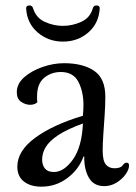

<svg xmlns="http://www.w3.org/2000/svg" viewBox="-20 -687 511 720"><path d="M375 -324Q375 -294 372.5 -256.5Q370 -219 367.5 -183.5Q365 -148 365 -123Q365 -84 377 -70Q389 -56 409 -56Q432 -56 439.5 -66.5Q447 -77 454 -77Q464 -77 464 -67Q464 -51 450.5 -32.5Q437 -14 416 -1.5Q395 11 371 11Q331 11 313 -21Q295 -53 296 -100H293Q276 -52 233 -19.5Q190 13 135 13Q95 13 70 -6Q45 -25 45 -62Q45 -121 111.5 -170Q178 -219 291 -253Q292 -266 292.5 -276.5Q293 -287 293 -293Q293 -343 274 -380Q255 -417 208 -417Q172 -417 145.5 -395Q119 -373 119 -326Q119 -321 119 -315.5Q119 -310 120 -304Q116 -299 108.5 -296.5Q101 -294 93 -294Q76 -294 59.5 -305Q43 -316 43 -341Q43 -373 71 -397.5Q99 -422 140 -436Q181 -450 220 -450Q291 -450 333 -421.5Q375 -393 375 -324ZM182 -42Q220 -42 253.5 -89Q287 -136 291 -224Q231 -202 198 -180Q165 -158 151.5 -135.5Q138 -113 138 -89Q138 -68 148.5 -55Q159 -42 182 -42ZM216 -531Q161 -531 121 -565.5Q81 -600 78 -656Q78 -666 89.5 -666.5Q101 -667 104 -656Q115 -620 148 -605Q181 -590 216 -590Q251 -590 284.5 -605Q318 -620 328 -656Q331 -667 342.5 -666.5Q354 -666 354 -656Q351 -600 311.5 -565.5Q272 -531 216 -531Z"/></svg>

Font: Sedan SC
Style: Regular
Weight: 400
Designer: Sebastian Salazar
Foundry: Sebastian Salazar
Version: Version 1.100; ttfautohint (v1.8.4.7-5d5b)